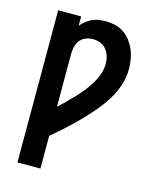

<svg xmlns="http://www.w3.org/2000/svg" viewBox="-112 -820 724 896"><g transform="rotate(15 250.0 -371.5)"><path d="M59 0V-735H170V-690Q181 -703 194 -713.5Q207 -724 222 -731Q237 -738 254 -740.5Q271 -743 287 -743Q311 -743 333.5 -737.5Q356 -732 375.5 -719Q395 -706 409 -687Q423 -668 432 -646.5Q441 -625 445 -601.5Q449 -578 449 -555Q449 -514 435.5 -474Q422 -434 399.5 -399Q377 -364 349.5 -332Q322 -300 293 -270.5Q264 -241 233 -213Q202 -185 170 -158V0ZM170 -299Q189 -316 207.5 -334.5Q226 -353 244 -372Q262 -391 278 -411Q294 -431 307.5 -453.5Q321 -476 329.5 -500.5Q338 -525 338 -551Q338 -570 332.5 -588Q327 -606 315.5 -620Q304 -634 286.5 -640.5Q269 -647 250 -647Q233 -647 216.5 -640.5Q200 -634 189 -620Q178 -606 174 -588.5Q170 -571 170 -554Z"/></g></svg>

Font: Iosevka SS04
Style: Bold
Weight: 700
Monospace: yes
Designer: Belleve Invis
Foundry: Belleve Invis
Version: Version 19.0.0; ttfautohint (v1.8.4)